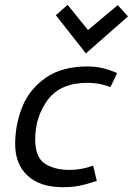

<svg xmlns="http://www.w3.org/2000/svg" viewBox="-20 -760 548 791"><path d="M42.5 0ZM42.5 -166.2Q42.5 -247.5 71.9 -320Q101.2 -392.5 168.1 -439.4Q235 -486.2 341.2 -486.2Q402.5 -486.2 462.5 -458.8L435 -401.2Q390 -418.8 341.2 -418.8Q228.8 -418.8 176.9 -348.8Q125 -278.8 125 -185Q125 -112.5 164.4 -86.2Q203.8 -60 267.5 -60Q315 -60 363.8 -77.5L378.8 -15Q338.8 -1.2 307.5 5Q276.2 11.2 238.8 11.2Q145 11.2 93.8 -36.2Q42.5 -83.8 42.5 -166.2ZM210 -697.5 258.8 -740 342.5 -636.2 465 -738.8 507.5 -692.5 333.8 -540Z"/></svg>

Font: Cambay
Style: Italic
Weight: 400
Italic angle: -11°
Designer: Pooja Saxena
Foundry: Pooja Saxena
Version: Version 1.019;PS 001.019;hotconv 1.0.70;makeotf.lib2.5.58329